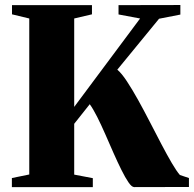

<svg xmlns="http://www.w3.org/2000/svg" viewBox="-20 -764 792 784"><path d="M28.5 0V-37L99.5 -51.5V-688.5L29 -705.5V-743H355.5V-705.5L283 -688.5V-327.5L552 -688.5L464 -705V-743L716.5 -743.5V-704.5L629.5 -687.5L459 -479.5Q476.5 -465 498.2 -432Q520 -399 544 -355.8Q568 -312.5 592.2 -265.5Q616.5 -218.5 639.2 -175Q662 -131.5 681.5 -98.2Q701 -65 714.5 -49.5L751.5 -37V-0.5L528 0Q518 0 504.8 -19.2Q491.5 -38.5 475.8 -70.2Q460 -102 443.2 -140Q426.5 -178 409.8 -216.2Q393 -254.5 376.8 -286.8Q360.5 -319 346.5 -338.5L283 -258.5V-51L359 -36.5V0Z"/></svg>

Font: Merriweather 96pt Black
Style: Regular
Weight: 900
Version: Version 2.100